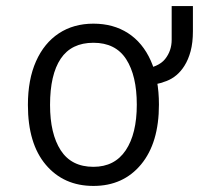

<svg xmlns="http://www.w3.org/2000/svg" viewBox="-20 -601 656 633"><path d="M288 12Q190 12 131 -57.8Q72 -127.5 72 -255Q72 -339 98.8 -399Q125.5 -459 174 -491Q222.5 -523 288 -523Q353.5 -523 402 -491.8Q450.5 -460.5 477.2 -400.8Q504 -341 504 -256Q504 -130 445.2 -59Q386.5 12 288 12ZM288 -51Q358 -51 394.5 -105.5Q431 -160 431 -256Q431 -351.5 396 -405.8Q361 -460 288 -460Q215.5 -460 180.2 -407.5Q145 -355 145 -255Q145 -160 180.2 -105.5Q215.5 -51 288 -51ZM446 -317V-372Q502.5 -379 524.2 -406.2Q546 -433.5 546 -470V-581H616V-498Q616 -460.5 608.5 -432.5Q601 -404.5 588 -384Q565.5 -348 528.8 -333.8Q492 -319.5 446 -317Z"/></svg>

Font: Overpass Mono Light Light
Style: Regular
Weight: 300
Monospace: yes
Version: Version 4.000